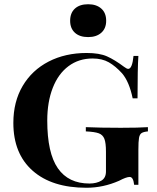

<svg xmlns="http://www.w3.org/2000/svg" viewBox="-20 -872 741 906"><path d="M565 -557Q578 -547 585 -547Q604 -547 610 -608H633Q629 -551 629 -408H606Q590 -486 556 -526Q525 -560 493.5 -578Q462 -596 417 -596Q352 -596 303.5 -560Q255 -524 229 -457.5Q203 -391 203 -303Q203 -150 253 -78Q303 -6 402 -6Q436 -6 459 -20Q480 -33 480 -63V-156Q480 -198 472.5 -217Q465 -236 446 -243Q427 -250 385 -252V-272Q450 -269 550 -269Q635 -269 678 -272V-252Q657 -250 648 -244Q639 -238 636 -221.5Q633 -205 633 -166V0H613Q609 -37 592 -37Q576 -37 542 -19Q467 14 388 14Q225 14 134 -66.5Q43 -147 43 -292Q43 -392 87 -466.5Q131 -541 209.5 -581.5Q288 -622 389 -622Q449 -622 485 -606Q521 -590 565 -557ZM481 -774Q481 -738 458 -717.5Q435 -697 396 -697Q356 -697 333.5 -717.5Q311 -738 311 -774Q311 -811 333.5 -831.5Q356 -852 396 -852Q435 -852 458 -831.5Q481 -811 481 -774Z"/></svg>

Font: Playfair Display SC
Style: Bold
Weight: 700
Designer: Claus Eggers Sørensen
Foundry: Claus Eggers Sørensen
Version: Version 1.200; ttfautohint (v1.6)